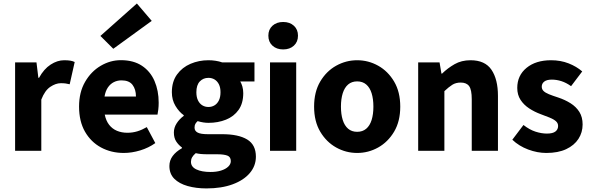

<svg xmlns="http://www.w3.org/2000/svg" viewBox="-20 -846 3316 1077"><path d="M64.7 0V-496.1H184.6L195.2 -409.4H198.9Q226.2 -459.2 264 -483.7Q301.7 -508.1 339.8 -508.1Q360.9 -508.1 374.8 -505.7Q388.6 -503.3 399 -498.1L370.9 -373.3Q358.6 -376.3 348 -377.8Q337.4 -379.3 321 -379.3Q292.9 -379.3 262.3 -359Q231.6 -338.7 211.7 -287.5V0Z M674.5 12Q603.7 12 546.7 -18.8Q489.8 -49.6 456.6 -107.6Q423.5 -165.7 423.5 -248.2Q423.5 -328.8 457.4 -387.1Q491.2 -445.4 544.9 -476.9Q598.6 -508.5 657.8 -508.5Q728.7 -508.5 775.9 -477.3Q823.1 -446.1 846.6 -392Q870.1 -337.9 870.1 -270Q870.1 -249.8 868 -232.1Q866 -214.5 863.5 -203.3H567.5Q574.6 -168.4 592.2 -145.9Q609.8 -123.3 636 -112.3Q662.1 -101.3 695 -101.3Q723.6 -101.3 750.4 -109.4Q777.2 -117.6 803.4 -133L851.2 -43.4Q813.8 -16.7 766.5 -2.3Q719.1 12 674.5 12ZM566.4 -304.7H742.6Q742.6 -344.7 723.4 -370Q704.3 -395.2 661.4 -395.2Q638.4 -395.2 618.6 -385.3Q598.8 -375.4 585.1 -355.2Q571.4 -335 566.4 -304.7ZM615.5 -572.4 543.2 -644.4 747.8 -826.4 831.1 -728.9Z M1137.8 210.9Q1080.1 210.9 1032.8 197.6Q985.5 184.3 957.8 156.8Q930.2 129.3 930.2 85.2Q930.2 54 948.5 29.2Q966.8 4.4 1000.6 -14.7V-18.7Q981.8 -32.2 968.5 -52.4Q955.3 -72.6 955.3 -102.9Q955.3 -130.2 971.3 -154.7Q987.3 -179.3 1010.6 -195.9V-199.9Q984.5 -218.2 964.2 -251.9Q944 -285.6 944 -328.6Q944 -388.1 973 -428.2Q1002 -468.2 1048.9 -488.2Q1095.8 -508.1 1149.2 -508.1Q1170 -508.1 1189.7 -505Q1209.4 -502 1226 -496.1H1407.4V-389H1327.7Q1334.7 -377.9 1339.6 -360.6Q1344.5 -343.2 1344.5 -323.6Q1344.5 -266.6 1318.4 -229.7Q1292.3 -192.9 1247.8 -174.9Q1203.4 -156.9 1149.2 -156.9Q1135.6 -156.9 1120.6 -159.2Q1105.6 -161.5 1088.6 -166.6Q1080 -158.5 1075.7 -150.9Q1071.3 -143.3 1071.3 -129.7Q1071.3 -111.7 1088.4 -102.5Q1105.4 -93.3 1145.6 -93.3H1226Q1317.5 -93.3 1366.5 -63.6Q1415.4 -33.9 1415.4 32.8Q1415.4 84.3 1381.4 124.5Q1347.4 164.8 1285.2 187.8Q1222.9 210.9 1137.8 210.9ZM1149.2 -245.9Q1168.5 -245.9 1183.7 -255.3Q1198.9 -264.6 1207.9 -283Q1216.9 -301.4 1216.9 -328.6Q1216.9 -355.1 1208 -372.9Q1199 -390.7 1183.9 -400Q1168.7 -409.3 1149.2 -409.3Q1119.9 -409.3 1100.7 -389.1Q1081.5 -368.9 1081.5 -328.6Q1081.5 -301.4 1090.5 -283Q1099.5 -264.6 1114.7 -255.3Q1129.8 -245.9 1149.2 -245.9ZM1161.2 118.7Q1194.3 118.7 1219.7 110.8Q1245.2 102.9 1259.9 89Q1274.7 75 1274.7 57.9Q1274.7 34 1255.1 26.7Q1235.4 19.4 1199 19.4H1147.6Q1122.1 19.4 1106.4 17.8Q1090.6 16.2 1078 13.1Q1064.3 24.7 1057.7 36.3Q1051.2 47.9 1051.2 61.7Q1051.2 90 1081.5 104.3Q1111.8 118.7 1161.2 118.7Z M1494.6 0V-496H1641.5V0ZM1568.4 -568.7Q1531.5 -568.7 1508.4 -589.8Q1485.3 -610.9 1485.3 -645.9Q1485.3 -680.7 1508.4 -701.7Q1531.5 -722.7 1568.4 -722.7Q1605.4 -722.7 1628.4 -701.7Q1651.5 -680.7 1651.5 -645.9Q1651.5 -610.9 1628.4 -589.8Q1605.4 -568.7 1568.4 -568.7Z M1983.5 12Q1920.8 12 1865.7 -18.7Q1810.6 -49.5 1776.2 -107.5Q1741.9 -165.6 1741.9 -247.9Q1741.9 -330.4 1776.2 -388.5Q1810.6 -446.7 1865.7 -477.4Q1920.8 -508.1 1983.5 -508.1Q2046.3 -508.1 2101.3 -477.4Q2156.3 -446.7 2190.8 -388.5Q2225.2 -330.4 2225.2 -247.9Q2225.2 -165.6 2190.8 -107.5Q2156.3 -49.5 2101.3 -18.7Q2046.3 12 1983.5 12ZM1983.5 -106.6Q2013.9 -106.6 2034.3 -123.9Q2054.7 -141.2 2064.6 -173.1Q2074.5 -205 2074.5 -247.9Q2074.5 -290.8 2064.6 -322.8Q2054.7 -354.7 2034.3 -372.1Q2013.9 -389.5 1983.5 -389.5Q1953.1 -389.5 1932.8 -372.1Q1912.5 -354.7 1902.5 -322.8Q1892.5 -290.8 1892.5 -247.9Q1892.5 -205 1902.5 -173.1Q1912.5 -141.2 1932.8 -123.9Q1953.1 -106.6 1983.5 -106.6Z M2325.7 0V-496.1H2445.6L2456.2 -433.3H2459.9Q2491.3 -463.9 2529.9 -486Q2568.6 -508.1 2619.3 -508.1Q2700.7 -508.1 2736.9 -454.6Q2773.2 -401 2773.2 -308V0H2626.2V-289.2Q2626.2 -342.8 2611.5 -362.9Q2596.9 -382.9 2564.5 -382.9Q2536.8 -382.9 2517.1 -370.4Q2497.4 -358 2472.7 -334.7V0Z M3044.3 12Q2994.7 12 2943 -7.2Q2891.2 -26.5 2853.8 -62.2L2916.3 -144.9Q2950.4 -118.2 2983.9 -107.5Q3017.3 -96.7 3047.9 -96.7Q3080.8 -96.7 3095.7 -108.4Q3110.6 -120 3110.6 -139.4Q3110.6 -155.8 3097.5 -166.9Q3084.3 -178 3062.6 -186.6Q3040.9 -195.3 3013.7 -205.3Q2978.3 -218.3 2948.3 -238Q2918.2 -257.7 2899.8 -286Q2881.5 -314.3 2881.5 -352.8Q2881.5 -422.6 2933.6 -465.4Q2985.7 -508.1 3071 -508.1Q3124.8 -508.1 3169.6 -490.5Q3214.3 -472.9 3245.9 -445.3L3183.4 -362.7Q3156.1 -382.1 3129.1 -390.8Q3102.1 -399.4 3075.6 -399.4Q3046.9 -399.4 3032.9 -388.4Q3018.9 -377.5 3018.9 -359.8Q3018.9 -345.6 3028.8 -335.7Q3038.6 -325.9 3059.1 -317.5Q3079.7 -309.1 3111.2 -299Q3149.2 -286.4 3180.4 -266.8Q3211.6 -247.2 3229.9 -218.2Q3248.1 -189.2 3248.1 -148Q3248.1 -103.1 3224.7 -66.9Q3201.4 -30.8 3156.1 -9.4Q3110.8 12 3044.3 12Z"/></svg>

Font: Source Sans Variable
Style: Regular
Weight: 200
Designer: Paul D. Hunt
Foundry: Adobe Systems Incorporated
Version: Version 3.006;hotconv 1.0.111;makeotfexe 2.5.65597